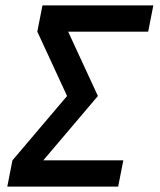

<svg xmlns="http://www.w3.org/2000/svg" viewBox="-20 -690 590 710"><path d="M417 0H7L26 -97L228 -335L118 -573L137 -670H547L528 -573H232L342 -335L140 -97H436Z"/></svg>

Font: Lode
Style: Bold Italic
Weight: 700
Italic angle: -11°
Monospace: yes
Designer: Belleve Invis
Foundry: Belleve Invis
Version: Version 29.2.0; ttfautohint (v1.8.3)